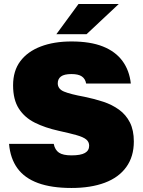

<svg xmlns="http://www.w3.org/2000/svg" viewBox="-20 -920 710 954"><path d="M335 14Q236 14 169 -10.5Q102 -35 66.5 -84Q31 -133 25 -205H247Q253 -175 273 -161.5Q293 -148 335 -148Q381 -148 402 -160Q423 -172 423 -196Q423 -215 408.5 -227Q394 -239 360.5 -248.5Q327 -258 272 -270Q204 -285 153 -310.5Q102 -336 73.5 -380.5Q45 -425 45 -496Q45 -568 81 -616Q117 -664 182.5 -689Q248 -714 335 -714Q429 -714 491.5 -689Q554 -664 588.5 -617Q623 -570 630 -505H408Q404 -528 387 -540Q370 -552 335 -552Q299 -552 283 -540Q267 -528 267 -506Q267 -478 298 -465Q329 -452 400 -439Q449 -429 493 -414.5Q537 -400 571.5 -375Q606 -350 625.5 -311.5Q645 -273 645 -217Q645 -142 607.5 -90Q570 -38 500.5 -12Q431 14 335 14ZM260 -750 370 -900H570L410 -750Z"/></svg>

Font: Golos Text ExtraBold
Style: Regular
Weight: 800
Designer: A.Korolkova, Vitaly Kuzmin
Foundry: ParaType Ltd
Version: Version 2.004